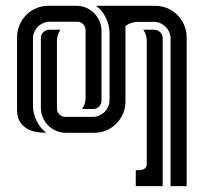

<svg xmlns="http://www.w3.org/2000/svg" viewBox="-20 -460 710 665"><path d="M570.8 184.6V-326.7Q570.8 -338.4 566.2 -348.9Q561.5 -359.4 553.7 -367.2Q545.9 -375 535.4 -379.6Q524.9 -384.3 513.2 -384.3H458Q446.3 -384.3 435.1 -380.6Q423.8 -377 414.1 -369.6Q414.6 -367.2 414.6 -365Q414.6 -362.8 414.6 -360.4V-108.4Q414.6 -85.9 406 -66.2Q397.5 -46.4 382.8 -31.7Q368.2 -17.1 348.4 -8.5Q328.6 0 306.2 0H208.5Q190.4 0 174.6 -6.8Q158.7 -13.7 147 -25.4Q135.3 -37.1 128.4 -53Q121.6 -68.8 121.6 -86.9V-328.1Q121.6 -340.3 130.4 -348.6Q139.2 -356.9 150.9 -356.9H189Q183.6 -348.6 180.4 -338.9Q177.2 -329.1 177.2 -319.3V-84Q177.2 -72.3 185.8 -63.7Q194.3 -55.2 206.1 -55.2H301.3Q313.5 -55.2 324 -59.8Q334.5 -64.5 342.3 -72.3Q350.1 -80.1 354.7 -90.6Q359.4 -101.1 359.4 -113.3V-344.2Q359.4 -372.1 347.2 -397.5Q335 -422.9 313 -439.9H517.6Q540 -439.9 559.8 -431.4Q579.6 -422.9 594.5 -408Q609.4 -393.1 617.9 -373.3Q626.5 -353.5 626.5 -331.1V184.6ZM276.4 -355.5Q276.4 -367.2 268.1 -376Q259.8 -384.8 247.6 -384.8H151.9Q140.1 -384.8 129.6 -380.1Q119.1 -375.5 111.3 -367.7Q103.5 -359.9 98.9 -349.1Q94.2 -338.4 94.2 -326.7V-95.7Q94.2 -67.9 106.2 -42.5Q118.2 -17.1 140.1 0Q120.6 0 102.3 -3.7Q84 -7.3 70.1 -16.6Q56.2 -25.9 47.6 -41Q39.1 -56.2 39.1 -79.6V-331.1Q39.1 -353.5 47.6 -373.3Q56.2 -393.1 70.8 -408Q85.4 -422.9 105.2 -431.4Q125 -439.9 147.5 -439.9H245.1Q262.7 -439.9 278.6 -433.1Q294.4 -426.3 306.2 -414.3Q317.9 -402.3 324.7 -386.5Q331.5 -370.6 331.5 -353V-111.8Q331.5 -100.1 323.2 -91.3Q314.9 -82.5 302.7 -82.5H264.6Q276.4 -99.1 276.4 -120.6ZM488.3 -319.3Q488.3 -340.3 476.1 -356.9H514.6Q526.4 -356.9 534.9 -348.4Q543.5 -339.8 543.5 -328.1V184.6H450.2V129.4Q456.5 129.4 463.1 129.2Q469.7 128.9 475.3 127Q481 125 484.6 120.6Q488.3 116.2 488.3 107.4Z"/></svg>

Font: Isar CAT
Style: Regular
Weight: 400
Designer: Digitized by Peter Wiegel
Foundry: CAT-Fonts, Peter Wiegel
Version: Version 1.000; ttfautohint (v1.3)